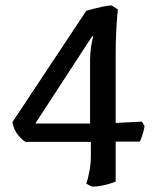

<svg xmlns="http://www.w3.org/2000/svg" viewBox="-20 -586 592 712"><path d="M323 106Q321 106 314.5 103Q308 100 300 95Q306 79 311.5 49.5Q317 20 317 -9V-60H74Q61 -68 46 -86.5Q31 -105 26 -133L300 -546Q310 -549 325.5 -553Q341 -557 359 -561Q377 -565 394 -566L417 -551Q416 -542 414.5 -523.5Q413 -505 411.5 -481Q410 -457 409.5 -430.5Q409 -404 409 -379V-130L506 -135L516 -119Q515 -110 511.5 -97.5Q508 -85 504.5 -75Q501 -65 498 -61H409V87Q401 91 386 95.5Q371 100 354.5 103Q338 106 323 106ZM111 -128H314V-363Q314 -390 318 -414.5Q322 -439 326 -451L322 -452Z"/></svg>

Font: Texturina Medium
Style: Regular
Weight: 500
Designer: Guillermo Torres Carreño
Foundry: Omnibus-Type
Version: Version 1.003